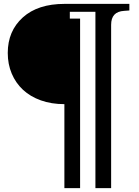

<svg xmlns="http://www.w3.org/2000/svg" viewBox="-20 -720 717 990"><path d="M553 -592V250H472V-659H340V-624H393V250H312V-183Q245 -183 190.5 -202.5Q136 -222 98.5 -257Q61 -292 40.5 -340.5Q20 -389 20 -447Q20 -560 97.5 -630Q175 -700 313 -700H647V-666L620 -664Q586 -662 569.5 -644Q553 -626 553 -592Z"/></svg>

Font: Redaction
Style: Bold
Weight: 700
Designer: Jeremy Mickel / Forest Young
Foundry: MCKL
Version: Version 2.001; Redaction Bold